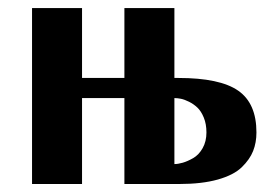

<svg xmlns="http://www.w3.org/2000/svg" viewBox="-20 -460 693 480"><path d="M416 -439.9V-265.1H425.8Q529.8 -265.1 575.4 -233.4Q621.1 -201.7 621.1 -128.9Q621.1 -103.5 612.8 -82.5Q604.5 -61.5 584.5 -42Q564.5 -22.5 524.7 -11.2Q484.9 0 428.2 0H291V-214.8H185.1V0H60.1V-439.9H185.1V-265.1H291V-439.9ZM416 -49.8Q424.8 -49.8 436.8 -53.2Q448.7 -56.6 462.9 -64.7Q477.1 -72.8 486.6 -89.6Q496.1 -106.4 496.1 -128.9Q496.1 -149.9 489.5 -166Q482.9 -182.1 473.6 -190.9Q464.4 -199.7 452.6 -205.6Q440.9 -211.4 432.1 -213.1Q423.3 -214.8 416 -214.8Z"/></svg>

Font: Pfennig
Style: Bold
Weight: 700
Version: Version 20120410 ; ttfautohint (v0.8)